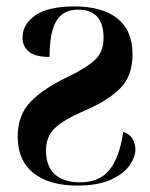

<svg xmlns="http://www.w3.org/2000/svg" viewBox="-20 -567 467 597"><path d="M220 10Q133 10 84 -29Q35 -68 35 -142Q35 -209 75 -250.5Q115 -292 193 -329Q249 -356 275.5 -381Q302 -406 302 -449Q302 -537 223 -537Q176 -537 155 -501.5Q134 -466 134 -390Q89 -390 69.5 -406.5Q50 -423 50 -450Q50 -491 89.5 -519Q129 -547 212 -547Q297 -547 344.5 -510Q392 -473 392 -398Q392 -331 354 -292.5Q316 -254 243 -223Q176 -194 149.5 -167.5Q123 -141 123 -99Q123 -49 151 -24.5Q179 0 229 0Q289 0 320.5 -39Q352 -78 363 -157Q384 -150 392.5 -134.5Q401 -119 401 -103Q401 -79 383 -53Q365 -27 325 -8.5Q285 10 220 10Z"/></svg>

Font: Noto Serif Display Condensed
Style: Bold
Weight: 700
Width: 3
Designer: Monotype Design Team
Foundry: Monotype Imaging Inc.
Version: Version 2.009